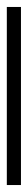

<svg xmlns="http://www.w3.org/2000/svg" viewBox="211 -83 81 557"><g transform="rotate(-90 251.5 195.5)"><path d="M509.8 215.8H-6.8V174.8H509.8Z"/></g></svg>

Font: Menaion Unicode
Style: Regular
Weight: 400
Designer: Aleksandr Andreev
Foundry: Ponomar Technologies, Inc.
Version: 2.0